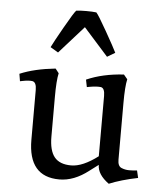

<svg xmlns="http://www.w3.org/2000/svg" viewBox="-51 -720 652 781"><g transform="rotate(5 275.0 -330.0)"><path d="M453 -85Q453 -59 468 -52.5Q483 -46 500 -46Q517 -46 532 -48L539 -18Q470 -4 422 16Q375 -18 375 -57L339 -30Q280 16 220 16Q93 16 93 -135V-338Q93 -370 76 -373Q61 -375 36 -370L26 -368L21 -398Q80 -423 166 -432L180 -414Q173 -384 173 -316V-155Q173 -98 194.5 -71.5Q216 -45 263 -45Q310 -45 372 -92V-338Q372 -370 356 -373Q338 -375 310 -370L299 -368L293 -398Q359 -427 445 -432L460 -414Q453 -384 453 -316ZM311 -674Q320 -665 356 -601.5Q392 -538 402 -517L370 -498L270 -610L170 -498L138 -517Q148 -538 184 -601.5Q220 -665 229 -674Q245 -676 270 -676Q295 -676 311 -674Z"/></g></svg>

Font: Buenard
Style: Regular
Weight: 400
Designer: Gustavo Ibarra
Foundry: FontFuror
Version: Version 1.001 2011